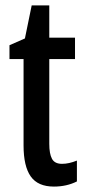

<svg xmlns="http://www.w3.org/2000/svg" viewBox="-20 -745 320 709"><path d="M209 -140Q222 -140 235.5 -143Q249 -146 264 -152V-75Q226 -56 179 -56Q120 -56 93.5 -93.5Q67 -131 67 -208V-527H15V-578L72 -603L97 -725H162V-606H257V-527H162V-214Q162 -177 172 -158.5Q182 -140 209 -140Z"/></svg>

Font: Noto Sans Malayalam UI ExtraCondensed Medium
Style: Regular
Weight: 500
Width: 2
Designer: Jelle Bosma - Monotype Design Team
Foundry: Monotype Imaging Inc.
Version: Version 2.104; ttfautohint (v1.8.4.7-5d5b)